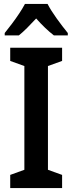

<svg xmlns="http://www.w3.org/2000/svg" viewBox="-20 -957 368 977"><path d="M296 0H32V-67L104 -93V-621L32 -647V-714H296V-647L224 -621V-93L296 -67ZM222 -937Q239 -904 268.5 -863Q298 -822 325 -789V-777H254Q210 -811 164 -863Q140 -837 117.5 -814.5Q95 -792 76 -777H4V-789Q21 -810 41 -836.5Q61 -863 78.5 -889.5Q96 -916 107 -937Z"/></svg>

Font: Noto Sans Condensed SemiBold
Style: Regular
Weight: 600
Width: 3
Designer: Monotype Design Team
Foundry: Monotype Imaging Inc.
Version: Version 2.013; ttfautohint (v1.8.4.7-5d5b)